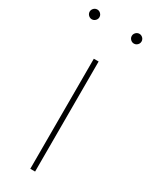

<svg xmlns="http://www.w3.org/2000/svg" viewBox="-230 -737 613 779"><g transform="rotate(30 76.5 -348.0)"><path d="M65.4 -515.6H87.9V0H65.4ZM152.3 -672.9Q152.3 -679.2 155.5 -684.3Q158.7 -689.5 163.8 -692.6Q168.9 -695.8 175.3 -695.8Q181.6 -695.8 186.8 -692.6Q191.9 -689.5 195.1 -684.3Q198.2 -679.2 198.2 -672.9Q198.2 -666.5 195.1 -661.4Q191.9 -656.2 186.8 -653.1Q181.6 -649.9 175.3 -649.9Q168.9 -649.9 163.8 -653.1Q158.7 -656.2 155.5 -661.4Q152.3 -666.5 152.3 -672.9ZM-44.9 -672.9Q-44.9 -679.2 -41.7 -684.3Q-38.6 -689.5 -33.4 -692.6Q-28.3 -695.8 -22 -695.8Q-15.6 -695.8 -10.5 -692.6Q-5.4 -689.5 -2.2 -684.3Q1 -679.2 1 -672.9Q1 -666.5 -2.2 -661.4Q-5.4 -656.2 -10.5 -653.1Q-15.6 -649.9 -22 -649.9Q-28.3 -649.9 -33.4 -653.1Q-38.6 -656.2 -41.7 -661.4Q-44.9 -666.5 -44.9 -672.9Z"/></g></svg>

Font: Intratopia Thin
Style: Regular
Weight: 100
Designer: Rasmus Andersson
Foundry: rsms
Version: Version 3.000;Glyphs 3.2.3 (3260)